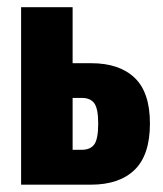

<svg xmlns="http://www.w3.org/2000/svg" viewBox="-20 -504 445 524"><path d="M178.2 -484.4H37.6V0H228Q305.7 0 347.4 -40.5Q389.2 -81.1 389.2 -167Q389.2 -252 347.4 -291.7Q305.7 -331.5 229 -331.5H178.2ZM203.1 -236.8Q226.6 -236.8 237.3 -222.2Q248 -207.5 248 -167Q248 -124.5 237.3 -109.9Q226.6 -95.2 203.1 -95.2H178.2V-236.8Z"/></svg>

Font: Roboto Flex
Style: wght 700 wdth 25 opsz 34 GRAD 0.00 slnt 0.00 XTRA 468 XOPQ 96 YOPQ 79 YTLC 514 YTUC 712 YTAS 750 YTDE -203.00 YTFI 738
Weight: 700
Width: 1
Designer: Berlow after Robertson
Foundry: Google
Version: Version 3.100